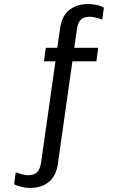

<svg xmlns="http://www.w3.org/2000/svg" viewBox="-20 -748 640 952"><path d="M130 184Q117 184 102 181.5Q87 179 73.5 175Q60 171 50 166L58 106Q69 111 88.5 116Q108 121 119 121Q133 121 146.5 116.5Q160 112 170 98Q180 84 184 56L255 -444H198L207 -511H264L278 -608Q287 -671 325 -699.5Q363 -728 415 -728Q429 -728 444 -726Q459 -724 472.5 -720Q486 -716 495 -710L487 -651Q476 -656 457 -660.5Q438 -665 427 -665Q413 -665 399 -661Q385 -657 375 -643.5Q365 -630 361 -600L348 -511H467L458 -444H339L267 64Q258 127 220.5 155.5Q183 184 130 184Z"/></svg>

Font: Chivo Mono Medium Light
Style: Italic
Weight: 300
Italic angle: -8.05°
Monospace: yes
Version: Version 1.008